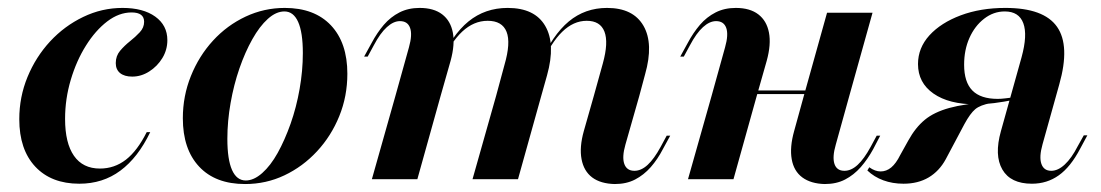

<svg xmlns="http://www.w3.org/2000/svg" viewBox="-20 -448 2752 480"><path d="M178.2 11.3Q108.1 11.3 68.1 -31.5Q28.2 -74.2 28.2 -150Q28.2 -205.6 48.8 -255.6Q69.4 -305.6 105.2 -344.4Q141.1 -383.1 187.9 -405.6Q234.7 -428.2 286.3 -428.2Q337.9 -428.2 368.1 -406.5Q398.4 -384.7 398.4 -347.6Q398.4 -323.4 385.9 -302.8Q373.4 -282.3 353.2 -269.4Q333.1 -256.5 310.5 -256.5Q291.1 -256.5 280.2 -265.3Q269.4 -274.2 269.4 -290.3Q269.4 -308.1 280.2 -321Q291.1 -333.9 304.8 -344.8Q318.5 -355.6 329.4 -367.3Q340.3 -379 340.3 -393.5Q340.3 -416.9 308.9 -416.9Q277.4 -416.9 248 -394.4Q218.5 -371.8 194.8 -333.9Q171 -296 156.9 -248.4Q142.7 -200.8 142.7 -150.8Q142.7 -90.3 164.9 -58.5Q187.1 -26.6 229.8 -26.6Q266.1 -26.6 294.8 -48.8Q323.4 -71 346.8 -117.7H355.6Q325 -54 281 -21.4Q237.1 11.3 178.2 11.3Z M592.7 12.1Q518.5 12.1 477.8 -31.5Q437.1 -75 437.1 -152.4Q437.1 -208.1 457.3 -258.1Q477.4 -308.1 512.5 -346.4Q547.6 -384.7 594 -406.5Q640.3 -428.2 691.9 -428.2Q766.1 -428.2 807.3 -384.7Q848.4 -341.1 848.4 -263.7Q848.4 -207.3 828.2 -157.7Q808.1 -108.1 772.6 -69.8Q737.1 -31.5 691.1 -9.7Q645.2 12.1 592.7 12.1ZM594.4 3.2Q614.5 3.2 635.5 -15.3Q656.5 -33.9 674.2 -65.7Q691.9 -97.6 706.5 -138.7Q721 -179.8 729 -225.4Q737.1 -271 737.1 -315.3Q737.1 -366.9 725.4 -393.1Q713.7 -419.4 691.1 -419.4Q670.2 -419.4 649.6 -400.8Q629 -382.3 610.9 -350Q592.7 -317.7 578.6 -277Q564.5 -236.3 556.5 -190.7Q548.4 -145.2 548.4 -100.8Q548.4 -49.2 560.1 -23Q571.8 3.2 594.4 3.2Z M1220.2 -208.1 1241.1 -285.5Q1257.3 -341.1 1246.4 -368.5Q1235.5 -396 1199.2 -396Q1164.5 -396 1135.5 -369Q1106.5 -341.9 1080.6 -284.7L1078.2 -289.5Q1109.7 -360.5 1151.2 -394.4Q1192.7 -428.2 1249.2 -428.2Q1316.9 -428.2 1343.1 -383.1Q1369.4 -337.9 1347.6 -259.7L1333.1 -208.1ZM1464.5 -208.1 1487.1 -289.5Q1501.6 -341.9 1491.1 -369Q1480.6 -396 1446.8 -396Q1413.7 -396 1385.5 -368.5Q1357.3 -341.1 1332.3 -284.7L1329.8 -289.5Q1361.3 -360.5 1402 -394.4Q1442.7 -428.2 1497.6 -428.2Q1562.9 -428.2 1588.7 -383.5Q1614.5 -338.7 1592.7 -262.1L1578.2 -208.1ZM968.5 -208.1 1002.4 -329.8Q1011.3 -361.3 1005.2 -378.2Q999.2 -395.2 979.8 -395.2Q963.7 -395.2 947.2 -380.2Q930.6 -365.3 914.5 -334.7L899.2 -306.5H890.3L908.9 -340.3Q922.6 -366.1 939.5 -385.9Q956.5 -405.6 978.6 -416.9Q1000.8 -428.2 1029 -428.2Q1064.5 -428.2 1085.5 -412.1Q1106.5 -396 1112.1 -366.5Q1117.7 -337.1 1106.5 -296L1081.5 -208.1ZM909.7 0 968.5 -208.1H1081.5L1023.4 0ZM1161.3 0 1220.2 -208.1H1333.1L1275 0ZM1543.5 -86.3Q1534.7 -55.6 1540.7 -38.3Q1546.8 -21 1566.1 -21Q1583.1 -21 1599.2 -35.9Q1615.3 -50.8 1631.5 -80.6L1646.8 -108.9H1655.6L1637.1 -75Q1624.2 -50 1606.9 -30.2Q1589.5 -10.5 1567.7 0.8Q1546 12.1 1516.9 12.1Q1481.5 11.3 1460.5 -4.4Q1439.5 -20.2 1433.9 -50Q1428.2 -79.8 1439.5 -120.2L1464.5 -208.1H1578.2Z M1758.9 -208.1 1792.7 -329.8Q1801.6 -361.3 1795.6 -378.2Q1789.5 -395.2 1770.2 -395.2Q1754 -395.2 1737.5 -380.2Q1721 -365.3 1704.8 -334.7L1689.5 -306.5H1680.6L1699.2 -340.3Q1712.9 -366.1 1729.8 -385.9Q1746.8 -405.6 1769 -416.9Q1791.1 -428.2 1819.4 -428.2Q1854.8 -428.2 1875.8 -412.1Q1896.8 -396 1902.4 -366.5Q1908.1 -337.1 1896.8 -296L1871.8 -208.1ZM1700 0 1758.9 -208.1H1871.8L1813.7 0ZM1835.5 -212.9 1837.9 -221.8H2035.5L2033.1 -212.9ZM1989.5 -208.1 2047.6 -416.1H2161.3L2103.2 -208.1ZM2069.4 -86.3Q2060.5 -55.6 2066.1 -38.3Q2071.8 -21 2091.1 -21Q2108.1 -21 2124.2 -35.9Q2140.3 -50.8 2156.5 -80.6L2171.8 -108.9H2180.6L2162.9 -75Q2149.2 -50 2131.9 -30.2Q2114.5 -10.5 2092.7 0.8Q2071 12.1 2041.9 12.1Q2007.3 11.3 1985.9 -4.4Q1964.5 -20.2 1959.3 -50Q1954 -79.8 1965.3 -120.2L1989.5 -208.1H2103.2Z M2559.7 11.3Q2506.5 11.3 2485.9 -24.2Q2465.3 -59.7 2482.3 -120.2L2533.9 -304.8Q2549.2 -360.5 2538.3 -389.9Q2527.4 -419.4 2491.9 -419.4Q2463.7 -419.4 2440.3 -401.2Q2416.9 -383.1 2403.6 -353.2Q2390.3 -323.4 2390.3 -286.3Q2390.3 -242.7 2410.9 -221.8Q2431.5 -200.8 2474.2 -200.8Q2482.3 -200.8 2492.3 -202Q2502.4 -203.2 2515.3 -204.8L2514.5 -198.4Q2490.3 -193.5 2465.7 -190.3Q2441.1 -187.1 2420.2 -187.1Q2352.4 -187.1 2313.7 -214.1Q2275 -241.1 2275 -287.9Q2275 -328.2 2303.6 -359.7Q2332.3 -391.1 2381.9 -409.7Q2431.5 -428.2 2493.5 -428.2Q2589.5 -428.2 2622.6 -381Q2655.6 -333.9 2628.2 -237.1L2586.3 -87.1Q2577.4 -55.6 2583.5 -38.3Q2589.5 -21 2608.1 -21Q2625 -21 2641.9 -36.7Q2658.9 -52.4 2674.2 -82.3L2689.5 -109.7H2698.4L2680.6 -76.6Q2656.5 -30.6 2627 -9.7Q2597.6 11.3 2559.7 11.3ZM2238.7 11.3Q2211.3 11.3 2188.3 2.8Q2165.3 -5.6 2148.4 -21.8L2153.2 -29.8Q2167.7 -19.4 2181.5 -19.4Q2196 -19.4 2208.1 -29.4Q2220.2 -39.5 2230.6 -60.5L2250.8 -96.8Q2268.5 -129 2291.9 -148.4Q2315.3 -167.7 2353.6 -178.2Q2391.9 -188.7 2452.4 -192.7L2457.3 -190.3Q2430.6 -185.5 2418.1 -175Q2405.6 -164.5 2391.1 -137.9L2344.4 -50Q2328.2 -20.2 2301.6 -4.4Q2275 11.3 2238.7 11.3Z"/></svg>

Font: Playfair 144pt
Style: Bold Italic
Weight: 700
Italic angle: -15.6°
Designer: Claus Eggers Sørensen
Foundry: Claus Eggers Sørensen
Version: Version 2.203